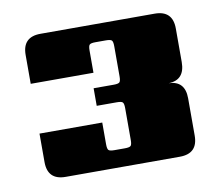

<svg xmlns="http://www.w3.org/2000/svg" viewBox="-50 -677 499 452"><g transform="rotate(-10 199.5 -451.0)"><path d="M180 -563V-510H30V-579Q30 -622 73 -622H346Q389 -622 389 -579V-499Q389 -456 350 -455Q389 -454 389 -412V-323Q389 -280 346 -280H73Q30 -280 30 -323V-391H180V-339Q180 -328 183 -325Q186 -322 197 -322H222Q233 -322 236 -325Q239 -328 239 -339V-415Q239 -426 236 -429Q233 -432 222 -432H174V-474H222Q233 -474 236 -477Q239 -480 239 -491V-563Q239 -574 236 -577Q233 -580 222 -580H197Q186 -580 183 -577Q180 -574 180 -563Z"/></g></svg>

Font: Sarpanch Black
Style: Regular
Weight: 900
Designer: Manushi Parikh (Devanagari and Latin), Jyotish Sonowal (Devanagari)
Foundry: Indian Type Foundry
Version: Version 2.004;PS 1.0;hotconv 1.0.78;makeotf.lib2.5.61930; tt